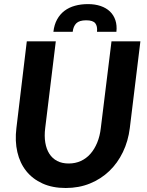

<svg xmlns="http://www.w3.org/2000/svg" viewBox="-20 -932 734 960"><path d="M54 0ZM323.5 -114.5Q356.5 -114.5 384 -127Q411.5 -139.5 432 -162.8Q452.5 -186 466 -218.8Q479.5 -251.5 484 -291.5L537.5 -725.5H682L629 -291.5Q621 -226.5 594.5 -171.5Q568 -116.5 526.5 -76.8Q485 -37 429.8 -14.5Q374.5 8 308.5 8Q242.5 8 192.8 -14.5Q143 -37 111.2 -76.8Q79.5 -116.5 66.8 -171.5Q54 -226.5 62 -291.5L114 -725.5H259L206 -291.5Q201 -251.5 206.5 -218.8Q212 -186 227 -162.8Q242 -139.5 266.2 -127Q290.5 -114.5 323.5 -114.5ZM420 -911.5Q455 -911.5 483 -902Q511 -892.5 529.8 -874.5Q548.5 -856.5 557 -830.8Q565.5 -805 562 -773H465Q468 -800.5 456.5 -815.5Q445 -830.5 411 -830.5Q376.5 -830.5 361.5 -815.5Q346.5 -800.5 343.5 -773H247Q251 -808.5 265.5 -834.8Q280 -861 302.5 -878Q325 -895 354.8 -903.2Q384.5 -911.5 420 -911.5Z"/></svg>

Font: Lato Heavy
Style: Italic
Weight: 800
Italic angle: -7°
Designer: Lukasz Dziedzic
Foundry: tyPoland Lukasz Dziedzic
Version: Version 2.007; 2014-02-27